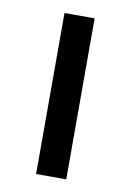

<svg xmlns="http://www.w3.org/2000/svg" viewBox="-62 -511 370 552"><g transform="rotate(10 123.0 -235.0)"><path d="M82 0V-470H170V0Z"/></g></svg>

Font: Ek Mukta
Style: Regular
Weight: 400
Designer: Girish Dalvi and Yashodeep Gholap
Foundry: Ek Type
Version: Version 2.538;PS 1.001;hotconv 16.6.51;makeotf.lib2.5.65220;